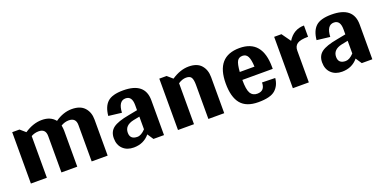

<svg xmlns="http://www.w3.org/2000/svg" viewBox="-16 -722 2249 1125"><g transform="rotate(-20 1108.0 -160.0)"><path d="M315.8 -292.7Q287.4 -328.3 233.1 -328.3Q178.8 -328.3 124.6 -291.8L91.6 -320.3H46.3V0H145.9V-259.8Q168.1 -272.2 193.1 -272.2Q236.7 -272.2 236.7 -226.9V0H335.4V-225.1Q335.4 -236.7 331.9 -258Q355.9 -272.2 380.8 -272.2Q425.3 -272.2 425.3 -226.9V0H524.9V-225.1Q524.9 -270.5 498.7 -299.4Q472.4 -328.3 419.5 -328.3Q366.5 -328.3 315.8 -292.7Z M785.6 -37.4 810.5 0H876.3V-217.1Q876.3 -328.3 740.2 -328.3Q671.7 -328.3 642.3 -301.2Q613 -274 607.7 -217.1L689.5 -207.3Q693.1 -279.4 737.5 -279.4Q777.6 -279.4 777.6 -223.3V-191.3L722.4 -180.6Q652.1 -168.1 622.8 -146.4Q593.4 -124.6 593.4 -82.7Q593.4 -40.9 618.8 -16.5Q644.1 8 685.9 8Q748.2 8 785.6 -37.4ZM681.5 -85.4Q681.5 -130.8 737.5 -143.2L777.6 -151.2V-72.1Q750.9 -43.6 726.9 -43.6Q681.5 -43.6 681.5 -85.4Z M1041.8 -291.8 1008.9 -320.3H963.5V0H1063.2V-255.3Q1088.1 -272.2 1112.5 -272.2Q1137 -272.2 1145 -258Q1153 -243.8 1153 -212.6V0H1251.8V-225.1Q1251.8 -270.5 1226.4 -299.4Q1201.1 -328.3 1148.6 -328.3Q1096.1 -328.3 1041.8 -291.8Z M1607.7 -146.8V-157.5Q1607.7 -328.3 1465.3 -328.3Q1319.4 -328.3 1319.4 -160.1Q1319.4 -75.6 1353.6 -33.8Q1387.9 8 1463.1 8Q1538.3 8 1568.5 -18.7Q1598.8 -45.4 1603.2 -91.6L1521.4 -93.4Q1521.4 -40.9 1473.3 -40.9Q1444.8 -40.9 1431.5 -63.6Q1418.1 -86.3 1418.1 -146.8ZM1511.6 -195.7H1419.9Q1423.5 -244.7 1433.7 -262Q1444 -279.4 1466.6 -279.4Q1489.3 -279.4 1499.6 -259.3Q1509.8 -239.3 1511.6 -195.7Z M1725.1 -320.3H1679.7V0H1779.4V-198.4Q1779.4 -226 1798.5 -239.3Q1817.6 -252.7 1866.5 -252.7V-323Q1801.6 -323 1765.1 -264.2Z M2084.5 -37.4 2109.4 0H2175.3V-217.1Q2175.3 -328.3 2039.1 -328.3Q1970.6 -328.3 1941.3 -301.2Q1911.9 -274 1906.6 -217.1L1988.4 -207.3Q1992 -279.4 2036.5 -279.4Q2076.5 -279.4 2076.5 -223.3V-191.3L2021.4 -180.6Q1951.1 -168.1 1921.7 -146.4Q1892.3 -124.6 1892.3 -82.7Q1892.3 -40.9 1917.7 -16.5Q1943.1 8 1984.9 8Q2047.2 8 2084.5 -37.4ZM1980.4 -85.4Q1980.4 -130.8 2036.5 -143.2L2076.5 -151.2V-72.1Q2049.8 -43.6 2025.8 -43.6Q1980.4 -43.6 1980.4 -85.4Z"/></g></svg>

Font: Gidugu
Style: Regular
Weight: 400
Designer: Purushoth Kumar Guthula
Foundry: Silicon Andhra, USA.
Version: Version 1.0.5; ttfautohint (v1.2.25-373a) -l 7 -r 28 -G 50 -